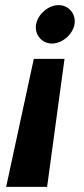

<svg xmlns="http://www.w3.org/2000/svg" viewBox="-20 -530 330 750"><path d="M4 200H164L232 -300H112ZM183 -360C223 -360 264 -395 271 -435C278 -475 249 -510 209 -510C169 -510 128 -475 121 -435C114 -395 143 -360 183 -360Z"/></svg>

Font: Scada
Style: Bold Italic
Weight: 700
Designer: Jovanny Lemonad
Foundry: Jovanny Lemonad
Version: Version 3.005